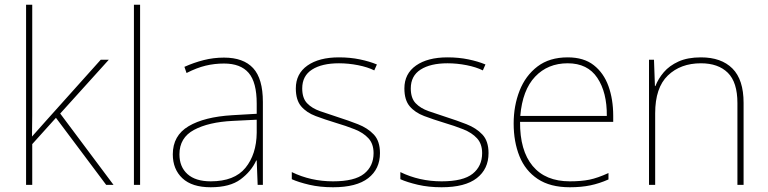

<svg xmlns="http://www.w3.org/2000/svg" viewBox="-20 -780 3241 810"><path d="M116 -385Q116 -337 116 -294Q116 -251 115 -204Q132 -223 144 -236.5Q156 -250 172 -268L405 -528H439L234 -301L459 0H428L216 -283L116 -172V0H90V-760H116Z M571 0H545V-760H571Z M925 -537Q1007 -537 1048 -492.5Q1089 -448 1089 -350V0H1067L1063 -103H1061Q1040 -57 995 -23.5Q950 10 869 10Q790 10 749.5 -28Q709 -66 709 -129Q709 -208 775.5 -247.5Q842 -287 960 -294L1063 -300V-343Q1063 -433 1029 -472.5Q995 -512 925 -512Q885 -512 847.5 -503Q810 -494 767 -472L758 -498Q798 -516 839.5 -526.5Q881 -537 925 -537ZM962 -270Q860 -265 798.5 -232Q737 -199 737 -129Q737 -76 771 -45.5Q805 -15 869 -15Q969 -15 1015.5 -72Q1062 -129 1063 -220V-275Z M1583 -134Q1583 -67 1533.5 -28.5Q1484 10 1385 10Q1330 10 1285 -0.5Q1240 -11 1211 -24V-54Q1291 -15 1385 -15Q1476 -15 1516 -47Q1556 -79 1556 -134Q1556 -173 1534.5 -196.5Q1513 -220 1476.5 -234.5Q1440 -249 1396 -262Q1350 -276 1311.5 -290.5Q1273 -305 1250.5 -331.5Q1228 -358 1228 -407Q1228 -469 1277 -503.5Q1326 -538 1410 -538Q1457 -538 1498 -529.5Q1539 -521 1570 -508L1559 -483Q1531 -497 1490.5 -505Q1450 -513 1410 -513Q1338 -513 1296.5 -486.5Q1255 -460 1255 -407Q1255 -366 1275.5 -344.5Q1296 -323 1330.5 -311Q1365 -299 1405 -286Q1449 -272 1490 -256Q1531 -240 1557 -212.5Q1583 -185 1583 -134Z M2041 -134Q2041 -67 1991.5 -28.5Q1942 10 1843 10Q1788 10 1743 -0.5Q1698 -11 1669 -24V-54Q1749 -15 1843 -15Q1934 -15 1974 -47Q2014 -79 2014 -134Q2014 -173 1992.5 -196.5Q1971 -220 1934.5 -234.5Q1898 -249 1854 -262Q1808 -276 1769.5 -290.5Q1731 -305 1708.5 -331.5Q1686 -358 1686 -407Q1686 -469 1735 -503.5Q1784 -538 1868 -538Q1915 -538 1956 -529.5Q1997 -521 2028 -508L2017 -483Q1989 -497 1948.5 -505Q1908 -513 1868 -513Q1796 -513 1754.5 -486.5Q1713 -460 1713 -407Q1713 -366 1733.5 -344.5Q1754 -323 1788.5 -311Q1823 -299 1863 -286Q1907 -272 1948 -256Q1989 -240 2015 -212.5Q2041 -185 2041 -134Z M2375 -538Q2443 -538 2485 -505Q2527 -472 2547 -416.5Q2567 -361 2567 -291V-266H2174Q2173 -145 2227 -80Q2281 -15 2384 -15Q2432 -15 2466.5 -22Q2501 -29 2547 -50V-23Q2509 -6 2470.5 2Q2432 10 2384 10Q2301 10 2248.5 -25Q2196 -60 2171.5 -121Q2147 -182 2147 -259Q2147 -334 2172 -397.5Q2197 -461 2247.5 -499.5Q2298 -538 2375 -538ZM2375 -513Q2291 -513 2237.5 -456.5Q2184 -400 2175 -291H2540Q2541 -390 2500 -451.5Q2459 -513 2375 -513Z M2937 -538Q3023 -538 3070 -491Q3117 -444 3117 -346V0H3091V-345Q3091 -433 3050.5 -473Q3010 -513 2937 -513Q2851 -513 2797.5 -461.5Q2744 -410 2744 -302V0H2718V-528H2739L2743 -417H2745Q2757 -448 2780.5 -475.5Q2804 -503 2842.5 -520.5Q2881 -538 2937 -538Z"/></svg>

Font: Noto Sans Cherokee Thin
Style: Regular
Weight: 100
Designer: Monotype Design Team
Foundry: Monotype Imaging Inc.
Version: Version 2.001; ttfautohint (v1.8.4.7-5d5b)